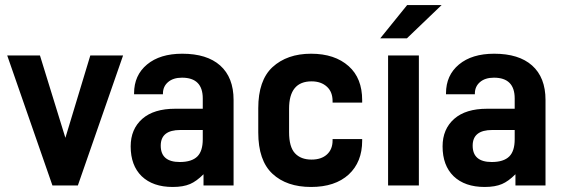

<svg xmlns="http://www.w3.org/2000/svg" viewBox="-20 -741 2253 767"><path d="M8.8 -519.5H139.6L241.2 -190.4L340.8 -519.5H471.7L291 0H189.5Z M859.4 -479.5Q913.1 -431.6 913.1 -341.8V0H793V-44.9Q764.6 -16.6 739.3 -5.9Q711.9 5.9 669.9 5.9Q590.8 5.9 545.9 -37.1Q502 -80.1 502 -156.2Q502 -225.6 548.8 -266.6Q594.7 -306.6 679.7 -306.6H790V-347.7Q790 -430.7 707 -430.7Q671.9 -430.7 651.4 -413.1Q630.9 -395.5 630.9 -367.2V-364.3H515.6V-368.2Q515.6 -440.4 567.4 -483.4Q619.1 -526.4 708 -526.4Q806.6 -526.4 859.4 -479.5ZM768.6 -116.2Q790 -137.7 790 -184.6V-221.7H700.2Q622.1 -221.7 622.1 -159.2Q622.1 -93.8 698.2 -93.8Q746.1 -93.8 768.6 -116.2Z M1011.7 -211.9V-308.6Q1011.7 -419.9 1068.4 -472.7Q1127 -526.4 1222.7 -526.4Q1317.4 -526.4 1373 -476.6Q1426.8 -428.7 1426.8 -340.8V-331.1H1308.6V-336.9Q1308.6 -374 1286.1 -394.5Q1262.7 -416 1224.6 -416Q1134.8 -416 1134.8 -306.6V-212.9Q1134.8 -154.3 1158.2 -128.9Q1181.6 -103.5 1224.6 -103.5Q1263.7 -103.5 1286.1 -124Q1308.6 -144.5 1308.6 -179.7V-185.5H1426.8V-178.7Q1426.8 -93.8 1373 -43.9Q1318.4 5.9 1222.7 5.9Q1125 5.9 1068.4 -46.9Q1011.7 -99.6 1011.7 -211.9Z M1530.3 -519.5H1653.3V0H1530.3ZM1606.4 -720.7H1744.1L1605.5 -587.9H1499Z M2105.5 -479.5Q2159.2 -431.6 2159.2 -341.8V0H2039.1V-44.9Q2010.7 -16.6 1985.4 -5.9Q1958 5.9 1916 5.9Q1836.9 5.9 1792 -37.1Q1748 -80.1 1748 -156.2Q1748 -225.6 1794.9 -266.6Q1840.8 -306.6 1925.8 -306.6H2036.1V-347.7Q2036.1 -430.7 1953.1 -430.7Q1918 -430.7 1897.5 -413.1Q1877 -395.5 1877 -367.2V-364.3H1761.7V-368.2Q1761.7 -440.4 1813.5 -483.4Q1865.2 -526.4 1954.1 -526.4Q2052.7 -526.4 2105.5 -479.5ZM2014.6 -116.2Q2036.1 -137.7 2036.1 -184.6V-221.7H1946.3Q1868.2 -221.7 1868.2 -159.2Q1868.2 -93.8 1944.3 -93.8Q1992.2 -93.8 2014.6 -116.2Z"/></svg>

Font: Altinn-DIN
Style: DIN-Bold
Weight: 700
Designer: Charles Nix
Foundry: Altinn
Version: Version 2.00